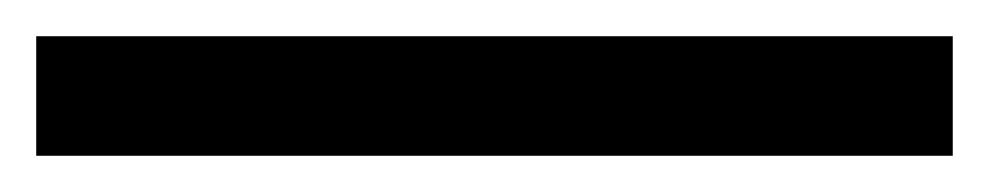

<svg xmlns="http://www.w3.org/2000/svg" viewBox="-23 -846 546 106"><path d="M503 -760H-3V-826H503Z"/></svg>

Font: Noto Sans Mende Kikakui
Style: Regular
Weight: 400
Designer: Monotype Design Team
Foundry: Monotype Imaging Inc.
Version: Version 2.003; ttfautohint (v1.8.4.7-5d5b)